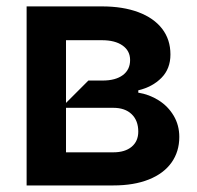

<svg xmlns="http://www.w3.org/2000/svg" viewBox="-20 -565 601 585"><path d="M61.1 0V-545.5H290.5Q354.4 -545.5 401.5 -527.9Q448.5 -510.3 473.9 -477.5Q499.3 -444.6 499.3 -399.1Q499.3 -355.5 471.9 -327.8Q444.6 -300.1 401.3 -289.8V-282.7Q435 -277.3 463.6 -259.2Q492.2 -241.1 509.2 -212.4Q526.3 -183.6 526.3 -147.7Q526.3 -103 502.5 -69.6Q478.7 -36.2 433.4 -18.1Q388.1 0 325.3 0ZM181.1 -442.5V-251.4L249.3 -319.6H292.6Q332 -319.6 354.2 -336.1Q376.4 -352.6 376.4 -382.1Q376.4 -410.2 353.5 -426.3Q330.6 -442.5 290.5 -442.5ZM181.1 -236.5V-100.9H325.3Q360.8 -100.9 381 -117.7Q401.3 -134.6 401.3 -164.1Q401.3 -197.8 381 -217.2Q360.8 -236.5 325.3 -236.5Z"/></svg>

Font: Riot Sans
Style: Bold
Weight: 600
Designer: Rasmus Andersson
Foundry: rsms
Version: Version 4.001